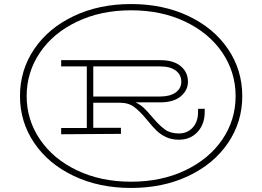

<svg xmlns="http://www.w3.org/2000/svg" viewBox="-20 -700 1300 951"><path d="M1180 -224Q1180 -96 1109.5 8Q1039 112 913.5 171.5Q788 231 629 231Q471 231 345.5 171.5Q220 112 149.5 8Q79 -96 79 -224Q79 -353 149.5 -457Q220 -561 345.5 -620.5Q471 -680 629 -680Q788 -680 913.5 -620.5Q1039 -561 1109.5 -457Q1180 -353 1180 -224ZM1147 -224Q1147 -342 1081.5 -439Q1016 -536 898 -592.5Q780 -649 629 -649Q479 -649 361 -592.5Q243 -536 177.5 -439Q112 -342 112 -224Q112 -107 177.5 -10Q243 87 361 143.5Q479 200 629 200Q780 200 898 143.5Q1016 87 1081.5 -9.5Q1147 -106 1147 -224ZM961 -161H994V-146Q994 -85 958.5 -46.5Q923 -8 866 -8Q830 -8 802.5 -21Q775 -34 755.5 -53Q736 -72 710 -104Q675 -147 646 -169Q617 -191 576 -191H442V-67H579V-37L283 -35V-66H410V-371H283V-402H774Q840 -402 875.5 -372Q911 -342 911 -295Q911 -253 875.5 -223Q840 -193 774 -193H651Q675 -182 692.5 -165.5Q710 -149 736 -118Q770 -78 797 -58.5Q824 -39 866 -39Q907 -39 934 -67.5Q961 -96 961 -146ZM442 -371V-222H774Q822 -222 850 -242Q878 -262 878 -295Q878 -330 850.5 -350.5Q823 -371 774 -371Z"/></svg>

Font: BioRhyme Expanded ExtraLight
Style: Regular
Weight: 275
Width: 7
Designer: Aoife Mooney
Foundry: Aoife Mooney Type
Version: Version 1.000